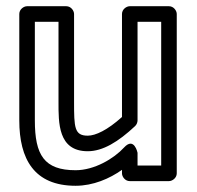

<svg xmlns="http://www.w3.org/2000/svg" viewBox="-20 -557 634 617"><path d="M223 -10C121.8 -10 92 -58.9 92 -170V-487H168V-230C168 -162.6 166.1 -71 262 -71C310.3 -71 359.9 -101 414.1 -151.8C419.2 -156.5 422 -164 422 -170V-487H498V-25H422V-66C422 -66 411.3 -118.6 378.6 -82.9C346 -47.4 283.6 -10 223 -10ZM223 40C279.4 40 332 17.1 372 -11.2V0C372 10.7 381.9 25 397 25H523C533.7 25 548 15.1 548 0V-512C548 -522.7 538.1 -537 523 -537H397C386.3 -537 372 -527.1 372 -512V-181C325.1 -138.8 287 -121 262 -121C218.9 -121 218 -147.5 218 -230V-512C218 -522.7 208.1 -537 193 -537H67C56.3 -537 42 -527.1 42 -512V-170C42 -46.4 89.4 40 223 40Z"/></svg>

Font: Fog Sans
Style: Outline
Weight: 700
Foundry: Intel Corporation
Version: Version 1.00